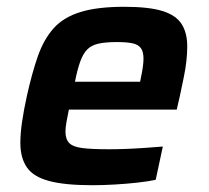

<svg xmlns="http://www.w3.org/2000/svg" viewBox="-20 -538 615 566"><path d="M252 8Q171 8 124.5 -4.5Q78 -17 59 -45Q40 -73 40 -117Q40 -144 45 -178.5Q50 -213 59 -254Q74 -322 91.5 -372Q109 -422 138 -454.5Q167 -487 217 -502.5Q267 -518 346 -518Q419 -518 459 -505.5Q499 -493 515.5 -467Q532 -441 532 -401Q532 -382 529.5 -358.5Q527 -335 521.5 -309Q516 -283 510 -254L501 -215H183Q179 -195 176 -178.5Q173 -162 173 -150Q173 -128 184 -116.5Q195 -105 223 -101.5Q251 -98 302 -98Q324 -98 351 -99Q378 -100 406.5 -102Q435 -104 460 -106L439 -8Q416 -3 384 0.5Q352 4 317.5 6Q283 8 252 8ZM201 -297H393L395 -307Q399 -326 401 -340Q403 -354 403 -365Q403 -386 395 -396.5Q387 -407 370 -410.5Q353 -414 325 -414Q292 -414 271 -409.5Q250 -405 237.5 -392.5Q225 -380 216.5 -356.5Q208 -333 201 -297Z"/></svg>

Font: Saira Thin SemiBold
Style: Italic
Weight: 600
Italic angle: -12°
Version: Version 1.101